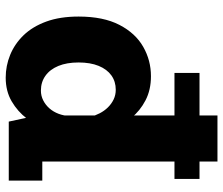

<svg xmlns="http://www.w3.org/2000/svg" viewBox="-76 -714 801 690"><g transform="rotate(90 325.0 -369.5)"><path d="M242.5 -595.5V-685.5H623.5V-595.5ZM259.5 11Q217 11 177.8 -5Q138.5 -21 107.2 -53.2Q76 -85.5 58 -134.8Q40 -184 40 -251Q40 -340 70 -397.8Q100 -455.5 148.8 -483.2Q197.5 -511 254.5 -511Q303.5 -511 341 -491.5Q378.5 -472 403.5 -441.2Q428.5 -410.5 441.5 -376.8Q454.5 -343 454.5 -314.5L400.5 -293.5Q396 -310.5 387.5 -327Q379 -343.5 366.5 -356.2Q354 -369 338 -376.8Q322 -384.5 303 -384.5Q273.5 -384.5 251.5 -368.8Q229.5 -353 217.2 -323Q205 -293 205 -251Q205 -208.5 217.5 -178.2Q230 -148 252.8 -131.8Q275.5 -115.5 306 -115.5Q325 -115.5 341.2 -123.8Q357.5 -132 370 -146.2Q382.5 -160.5 389.5 -179.2Q396.5 -198 397.5 -218.5L456.5 -198Q456.5 -169.5 444 -133.8Q431.5 -98 406.5 -65Q381.5 -32 344.8 -10.5Q308 11 259.5 11ZM561 -750V-46L487 -120.5H629.5V0H417.5L395.5 -102V-750Z"/></g></svg>

Font: Trispace Thin
Style: Bold
Weight: 700
Version: Version 1.210